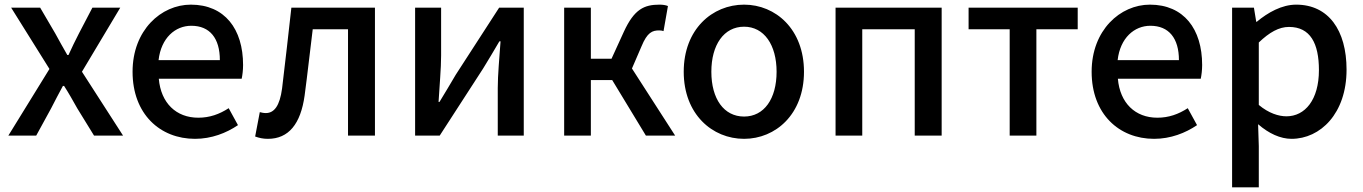

<svg xmlns="http://www.w3.org/2000/svg" viewBox="-20 -584 5870 827"><path d="M16 0H136L200 -117C217 -150 234 -183 251 -214H256C276 -183 295 -149 313 -117L385 0H510L333 -275L498 -551H378L320 -440C304 -409 289 -378 275 -347H270C252 -378 235 -409 218 -440L153 -551H28L193 -287Z M820 14C891 14 955 -11 1005 -45L965 -118C925 -92 883 -77 834 -77C739 -77 673 -140 664 -245H1021C1024 -259 1027 -281 1027 -304C1027 -459 948 -564 802 -564C674 -564 551 -454 551 -275C551 -93 669 14 820 14ZM663 -325C674 -421 735 -473 804 -473C884 -473 927 -419 927 -325Z M1134 14C1223 14 1275 -50 1292 -172C1305 -268 1315 -363 1327 -458H1479V0H1595V-551H1235C1222 -435 1209 -318 1195 -203C1185 -128 1161 -97 1125 -97C1115 -97 1107 -99 1099 -101L1079 4C1096 10 1112 14 1134 14Z M1768 0H1874L2061 -289C2081 -321 2111 -372 2131 -406H2136C2131 -335 2124 -262 2124 -205V0H2236V-551H2130L1943 -262C1924 -229 1893 -178 1873 -145H1869C1873 -215 1880 -288 1880 -345V-551H1768Z M2410 0H2525V-239H2617L2762 0H2888L2702 -289L2743 -384C2768 -445 2790 -453 2819 -453C2827 -453 2832 -452 2838 -450L2857 -558C2848 -562 2834 -564 2821 -564C2755 -564 2712 -545 2667 -447L2614 -331H2525V-551H2410Z M3185 14C3321 14 3443 -92 3443 -275C3443 -458 3321 -564 3185 -564C3048 -564 2925 -458 2925 -275C2925 -92 3048 14 3185 14ZM3185 -82C3098 -82 3044 -158 3044 -275C3044 -391 3098 -469 3185 -469C3271 -469 3325 -391 3325 -275C3325 -158 3271 -82 3185 -82Z M3579 0H3694V-458H3920V0H4036V-551H3579Z M4329 0H4444V-458H4622V-551H4152V-458H4329Z M4951 14C5022 14 5086 -11 5136 -45L5096 -118C5056 -92 5014 -77 4965 -77C4870 -77 4804 -140 4795 -245H5152C5155 -259 5158 -281 5158 -304C5158 -459 5079 -564 4933 -564C4805 -564 4682 -454 4682 -275C4682 -93 4800 14 4951 14ZM4794 -325C4805 -421 4866 -473 4935 -473C5015 -473 5058 -419 5058 -325Z M5287 223H5402V45L5399 -49C5445 -9 5495 14 5543 14C5667 14 5780 -95 5780 -284C5780 -454 5702 -564 5563 -564C5501 -564 5441 -530 5393 -490H5391L5381 -551H5287ZM5521 -83C5488 -83 5445 -96 5402 -132V-401C5448 -445 5489 -468 5532 -468C5624 -468 5661 -397 5661 -282C5661 -154 5601 -83 5521 -83Z"/></svg>

Font: GenYoGothic2 TW M
Style: Regular
Weight: 500
Version: Version 2.100;PS 2.1;hotconv 16.6.51;makeotf.lib2.5.65220 DE